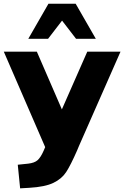

<svg xmlns="http://www.w3.org/2000/svg" viewBox="-38 -817 668 1033"><path d="M610.4 -539.1 386.7 -31.2Q382.8 -23.4 377 -7.8Q341.8 72.3 317.9 108.9Q293.9 145.5 249 167Q204.1 188.5 120.1 193.4L70.3 196.3L57.6 69.3L113.3 63.5Q147.5 59.6 164.1 44.9Q180.7 30.3 196.3 -4.9L205.1 -25.4L-17.6 -539.1H160.2L294.9 -228.5L431.6 -539.1ZM222.7 -796.9H369.1L477.5 -608.4H371.1L295.9 -706.1L220.7 -608.4H114.3Z"/></svg>

Font: Min Sans Black
Style: Regular
Weight: 900
Designer: Jinseong-Kim, NotoSansCJK, Nunito
Foundry: Jinseong-Kim
Version: Version 1.000